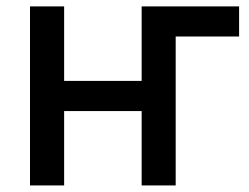

<svg xmlns="http://www.w3.org/2000/svg" viewBox="-20 -565 760 585"><path d="M708.5 -545.5H411.6V-318.5H175.4V-545.5H71.4V0H175.4V-226.6H411.6V0H515.3V-453.8H708.5Z"/></svg>

Font: Margiela Sans Medium
Style: Regular
Weight: 500
Designer: Stefan Endress, Andreas Faust
Version: Version 1.100;FEAKit 1.0